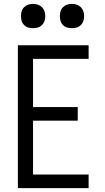

<svg xmlns="http://www.w3.org/2000/svg" viewBox="-20 -968 540 988"><path d="M72 0V-735H436V-665H150V-417H380V-347H150V-70H436V0ZM350 -823Q337 -823 325 -826.5Q313 -830 304 -839Q295 -848 291.5 -860Q288 -872 288 -885Q288 -898 291.5 -910Q295 -922 304 -931Q313 -940 325 -944Q337 -948 350 -948Q363 -948 375 -944Q387 -940 396 -931Q405 -922 409 -910Q413 -898 413 -885Q413 -872 409 -860Q405 -848 396 -839Q387 -830 375 -826.5Q363 -823 350 -823ZM150 -823Q137 -823 125 -826.5Q113 -830 104 -839Q95 -848 91.5 -860Q88 -872 88 -885Q88 -898 91.5 -910Q95 -922 104 -931Q113 -940 125 -944Q137 -948 150 -948Q163 -948 175 -944Q187 -940 196 -931Q205 -922 209 -910Q213 -898 213 -885Q213 -872 209 -860Q205 -848 196 -839Q187 -830 175 -826.5Q163 -823 150 -823Z"/></svg>

Font: Iosevka NFM
Style: Regular
Weight: 400
Monospace: yes
Designer: Belleve Invis
Foundry: Belleve Invis
Version: Version 29.0.4; ttfautohint (v1.8.4);Nerd Fonts 3.3.0